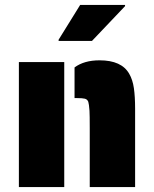

<svg xmlns="http://www.w3.org/2000/svg" viewBox="-20 -763 628 783"><path d="M346 -241Q346 -294 345 -311Q343 -339 340 -348Q336 -358 326 -360.5Q316 -363 294 -363H284V-488Q323 -517 386 -517Q476 -517 507 -462Q521 -438 526 -403.5Q531 -369 531 -319V0H346ZM57 -510H242V0H57ZM219 -601 307 -743H490V-738L355 -596H219Z"/></svg>

Font: Saira Stencil One
Style: Regular
Weight: 400
Designer: Hector Gatti with collaboration of the Omnibus-Type team
Foundry: Omnibus-Type
Version: Version 1.004